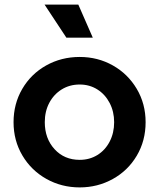

<svg xmlns="http://www.w3.org/2000/svg" viewBox="-20 -804 692 836"><path d="M39 -272Q39 -352 77 -417Q115 -482 181 -519Q247 -556 327 -556Q406 -556 471.5 -519Q537 -482 575.5 -417Q614 -352 614 -272Q614 -191 575.5 -126Q537 -61 471 -24.5Q405 12 327 12Q248 12 182 -25Q116 -62 77.5 -127Q39 -192 39 -272ZM327 -108Q370 -108 404 -129Q438 -150 457.5 -187.5Q477 -225 477 -272Q477 -318 457.5 -355.5Q438 -393 404 -414.5Q370 -436 327 -436Q283 -436 248.5 -414.5Q214 -393 194.5 -356Q175 -319 175 -272Q175 -201 217.5 -154.5Q260 -108 327 -108ZM174 -784H321L384 -640H269Z"/></svg>

Font: Evergrow Sans
Style: Bold
Weight: 700
Foundry: 10Web
Version: Version 1.000